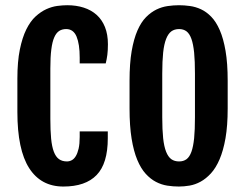

<svg xmlns="http://www.w3.org/2000/svg" viewBox="-20 -700 929 728"><path d="M220.2 7.3C276.2 7.3 318.3 -7.2 346.4 -36.4C374.6 -65.5 388.7 -112 388.7 -175.8V-201.7H282.2V-180.7C282.2 -163.1 280.8 -148.4 278.1 -136.5C275.3 -124.6 271.7 -115.1 267.3 -107.9C262.9 -100.7 257.8 -95.6 252 -92.5C246.1 -89.4 240.1 -87.9 233.9 -87.9C221.8 -87.9 211.8 -90.8 203.6 -96.7C195.5 -102.5 189 -111.9 184.1 -124.8C179.2 -137.6 175.8 -154.3 173.8 -174.8C171.9 -195.3 170.9 -220.2 170.9 -249.5V-440.4C170.9 -469.4 172.1 -493.5 174.6 -512.7C177 -531.9 180.7 -547.2 185.8 -558.6C190.8 -570 197.1 -578 204.6 -582.8C212.1 -587.5 220.9 -589.8 231 -589.8C249.2 -589.8 262.3 -580.3 270.3 -561.3C278.2 -542.2 282.2 -515.8 282.2 -481.9V-459.5H380.9C383.5 -469.9 385.5 -480.7 387 -491.9C388.4 -503.2 389.2 -516.6 389.2 -532.2C389.2 -557.3 385.4 -579.1 377.9 -597.7C370.4 -616.2 359.9 -631.6 346.2 -643.8C332.5 -656 316.2 -665.1 297.4 -671.1C278.5 -677.2 257.6 -680.2 234.9 -680.2C223.5 -680.2 210.9 -679.3 197.3 -677.5C183.6 -675.7 169.8 -671.6 155.8 -665.3C141.8 -658.9 128.2 -649.7 115 -637.7C101.8 -625.7 90.1 -609.3 79.8 -588.6C69.6 -568 61.4 -542.4 55.2 -512C49 -481.5 45.9 -445 45.9 -402.3V-275.4C45.9 -180 60.8 -109 90.6 -62.5C120.4 -16 163.6 7.3 220.2 7.3Z M658.2 7.3C671.2 7.3 684.8 6.1 699 3.7C713.1 1.2 727.1 -3.7 740.7 -11.2C754.4 -18.7 767.4 -29.2 779.8 -42.7C792.2 -56.2 803.1 -73.9 812.5 -95.7C821.9 -117.5 829.4 -144.2 835 -175.8C840.5 -207.4 843.3 -245 843.3 -288.6V-394C843.3 -438 840.6 -475.7 835.2 -507.1C829.8 -538.5 822.5 -564.8 813.2 -585.9C804 -607.1 793.2 -623.9 781 -636.5C768.8 -649 755.9 -658.4 742.2 -664.8C728.5 -671.1 714.5 -675.3 700.2 -677.2C685.9 -679.2 672 -680.2 658.7 -680.2C644.7 -680.2 630.4 -679.1 615.7 -677C601.1 -674.9 586.8 -670.5 573 -663.8C559.2 -657.1 546.1 -647.5 533.7 -635C521.3 -622.5 510.5 -605.6 501.2 -584.5C491.9 -563.3 484.6 -537.2 479.2 -506.1C473.9 -475 471.2 -437.7 471.2 -394V-288.6C471.2 -244.3 473.8 -206.2 479 -174.3C484.2 -142.4 491.4 -115.6 500.5 -93.8C509.6 -71.9 520.3 -54.4 532.5 -41C544.7 -27.7 557.7 -17.4 571.5 -10.3C585.4 -3.1 599.7 1.6 614.5 3.9C629.3 6.2 643.9 7.3 658.2 7.3ZM659.2 -87.9C647.5 -87.9 637.6 -90.7 629.6 -96.4C621.7 -102.1 615.1 -111.5 609.9 -124.5C604.7 -137.5 600.9 -154.7 598.6 -176C596.4 -197.3 595.2 -223.8 595.2 -255.4V-420.9C595.2 -452.5 596.4 -479 598.6 -500.5C600.9 -522 604.7 -539.3 609.9 -552.5C615.1 -565.7 621.7 -575.2 629.6 -581.1C637.6 -586.9 647.5 -589.8 659.2 -589.8C670.2 -589.8 679.6 -586.9 687.3 -581.1C694.9 -575.2 701.1 -565.7 705.8 -552.5C710.5 -539.3 713.9 -522 716.1 -500.5C718.2 -479 719.2 -452.5 719.2 -420.9V-255.4C719.2 -223.8 718.2 -197.3 716.1 -176C713.9 -154.7 710.5 -137.5 705.8 -124.5C701.1 -111.5 694.9 -102.1 687.3 -96.4C679.6 -90.7 670.2 -87.9 659.2 -87.9Z"/></svg>

Font: Fjalla One
Style: Regular
Weight: 400
Designer: Irina Smirnova
Foundry: Irina Smirnova
Version: Version 1.001